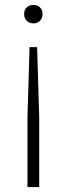

<svg xmlns="http://www.w3.org/2000/svg" viewBox="-20 -566 270 776"><path d="M99.5 -375.5H130L138.5 -92V190H91V-92ZM115 -546Q131 -546 141.5 -536.2Q152 -526.5 152 -509Q152 -492.5 141.5 -482Q131 -471.5 115 -471.5Q98.5 -471.5 88 -482Q77.5 -492.5 77.5 -509Q77.5 -526.5 88 -536.2Q98.5 -546 115 -546Z"/></svg>

Font: Encode Sans Condensed Thin ExtraLight
Style: Regular
Weight: 250
Version: Version 3.002